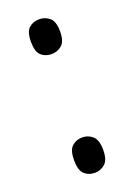

<svg xmlns="http://www.w3.org/2000/svg" viewBox="-111 -578 442 632"><g transform="rotate(-20 110.0 -262.0)"><path d="M110 -409Q88 -409 73.5 -422Q59 -435 59 -470Q59 -505 73.5 -518Q88 -531 110 -531Q130 -531 145.5 -518Q161 -505 161 -470Q161 -435 145.5 -422Q130 -409 110 -409ZM110 7Q88 7 73.5 -6.5Q59 -20 59 -55Q59 -90 73.5 -103.5Q88 -117 110 -117Q130 -117 145.5 -103.5Q161 -90 161 -55Q161 -20 145.5 -6.5Q130 7 110 7Z"/></g></svg>

Font: Noto Serif Lao ExtraCondensed
Style: Regular
Weight: 400
Width: 2
Designer: Monotype Design Team
Foundry: Monotype Imaging Inc.
Version: Version 2.003; ttfautohint (v1.8.4.7-5d5b)